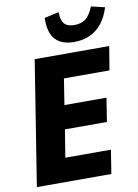

<svg xmlns="http://www.w3.org/2000/svg" viewBox="-100 -1005 770 1071"><g transform="rotate(-10 284.5 -470.0)"><path d="M20 0 132 -705H554L532 -571H274L251 -424H489L468 -290H230L205 -134H463L442 0ZM367 -761Q320 -761 288 -778Q256 -795 240.5 -830.5Q225 -866 227 -922L309 -940Q309 -894 327 -874Q345 -854 384 -854Q423 -854 448 -873.5Q473 -893 492 -940L569 -922Q552 -867 523 -831.5Q494 -796 454.5 -778.5Q415 -761 367 -761Z"/></g></svg>

Font: Nunito Sans 10pt Condensed Black
Style: Italic
Weight: 900
Width: 3
Italic angle: -9°
Designer: Vernon Adams
Foundry: Vernon Adams
Version: Version 3.101;gftools[0.9.27]